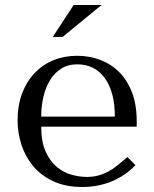

<svg xmlns="http://www.w3.org/2000/svg" viewBox="-20 -732 614 764"><path d="M524 -228V-249Q524 -316 505 -365Q486 -414 453.5 -446Q421 -478 378 -494Q335 -510 287 -510Q236 -510 193 -492.5Q150 -475 118 -441.5Q86 -408 68 -360.5Q50 -313 50 -253Q50 -203 65.5 -155.5Q81 -108 112.5 -70.5Q144 -33 192.5 -10.5Q241 12 307 12Q371 12 425 -10.5Q479 -33 519 -75L487 -107Q466 -89 447.5 -74Q429 -59 410 -49Q391 -39 370.5 -33.5Q350 -28 325 -28Q297 -28 265.5 -36.5Q234 -45 207 -67Q180 -89 162 -128Q144 -167 144 -228ZM144 -268Q144 -308 152.5 -345.5Q161 -383 178.5 -412Q196 -441 223 -458.5Q250 -476 287 -476Q358 -476 397.5 -420.5Q437 -365 437 -268ZM273 -712H384L229 -585H190Z"/></svg>

Font: Tenor Sans
Style: Regular
Weight: 400
Designer: Denis Masharov
Foundry: Denis Masharov
Version: Version 1.1